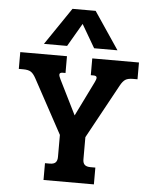

<svg xmlns="http://www.w3.org/2000/svg" viewBox="-59 -942 788 991"><g transform="rotate(5 334.5 -446.5)"><path d="M276 -893H396L526 -700H405L335 -820L265 -700H145ZM204 -87H229Q250 -87 259 -96.5Q268 -106 268 -125V-239L116 -519Q103 -543 89.5 -551.5Q76 -560 50 -560H27V-647H269V-560H255Q238 -560 238 -549Q238 -541 246 -525L335 -346L423 -525Q431 -541 431 -549Q431 -560 414 -560H400V-647H642V-560H619Q593 -560 579.5 -551.5Q566 -543 553 -519L400 -239V-124Q400 -105 409.5 -96Q419 -87 440 -87H465V0H204Z"/></g></svg>

Font: Pridi Medium
Style: Regular
Weight: 500
Designer: Katatrad Team
Foundry: CadsonDemak
Version: Version 1.001